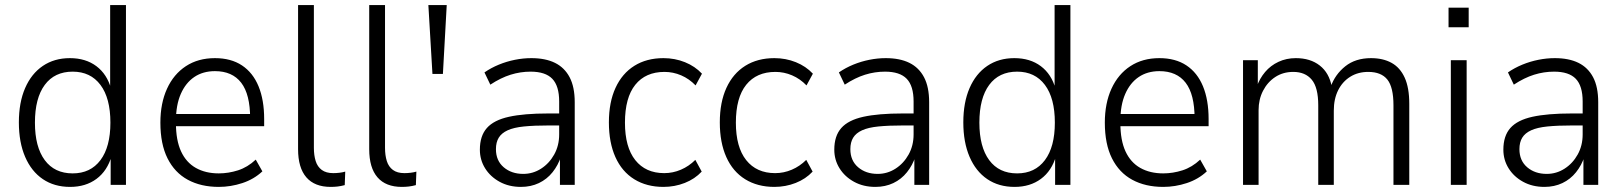

<svg xmlns="http://www.w3.org/2000/svg" viewBox="-20 -725 6368 753"><path d="M255 8Q193 8 148 -22.5Q103 -53 78.5 -110Q54 -167 54 -245Q54 -323 78.5 -379.5Q103 -436 148 -466.5Q193 -497 254 -497Q316 -497 358 -465.5Q400 -434 416 -376H412V-705H474V0H414V-114H418Q401 -55 358.5 -23.5Q316 8 255 8ZM265 -45Q335 -45 374 -97Q413 -149 413 -244Q413 -340 374 -392Q335 -444 265 -444Q194 -444 155.5 -392Q117 -340 117 -244Q117 -149 155.5 -97Q194 -45 265 -45Z M838 8Q768 8 716.5 -20Q665 -48 637 -104Q609 -160 609 -244Q609 -320 635 -377Q661 -434 709 -465.5Q757 -497 823 -497Q886 -497 929 -468.5Q972 -440 994 -386.5Q1016 -333 1016 -258V-230H654V-278H978L961 -261Q961 -355 926 -400.5Q891 -446 823 -446Q776 -446 742 -423Q708 -400 689 -356.5Q670 -313 670 -251V-242Q670 -175 690 -131.5Q710 -88 748 -66.5Q786 -45 838 -45Q876 -45 913.5 -57Q951 -69 983 -99L1009 -53Q976 -22 930.5 -7Q885 8 838 8Z M1277 8Q1214 8 1181.5 -29.5Q1149 -67 1149 -140V-705H1211V-145Q1211 -116 1218 -93.5Q1225 -71 1242 -58.5Q1259 -46 1287 -46Q1299 -46 1311.5 -47.5Q1324 -49 1334 -52L1332 1Q1317 5 1304 6.5Q1291 8 1277 8Z M1556 8Q1493 8 1460.5 -29.5Q1428 -67 1428 -140V-705H1490V-145Q1490 -116 1497 -93.5Q1504 -71 1521 -58.5Q1538 -46 1566 -46Q1578 -46 1590.5 -47.5Q1603 -49 1613 -52L1611 1Q1596 5 1583 6.5Q1570 8 1556 8Z M1676 -435 1660 -705H1732L1717 -435Z M2023 8Q1976 8 1939.5 -12Q1903 -32 1882.5 -65Q1862 -98 1862 -138Q1862 -192 1889.5 -223Q1917 -254 1976 -267Q2035 -280 2130 -280H2185V-233H2134Q2075 -233 2035 -229Q1995 -225 1971 -214Q1947 -203 1936 -185Q1925 -167 1925 -140Q1925 -95 1955.5 -69Q1986 -43 2032 -43Q2070 -43 2102 -63.5Q2134 -84 2153.5 -119Q2173 -154 2173 -198V-327Q2173 -388 2146 -416Q2119 -444 2061 -444Q2021 -444 1982.5 -432Q1944 -420 1903 -393L1880 -441Q1906 -459 1936.5 -471.5Q1967 -484 1999.5 -490.5Q2032 -497 2064 -497Q2119 -497 2156.5 -478.5Q2194 -460 2214 -422Q2234 -384 2234 -324V0H2176V-111H2180Q2169 -77 2147 -49.5Q2125 -22 2093.5 -7Q2062 8 2023 8Z M2582 8Q2516 8 2467.5 -22Q2419 -52 2393.5 -109Q2368 -166 2368 -245Q2368 -324 2394 -380.5Q2420 -437 2468 -467Q2516 -497 2582 -497Q2627 -497 2666.5 -481Q2706 -465 2733 -436L2708 -390Q2683 -416 2651.5 -429.5Q2620 -443 2586 -443Q2512 -443 2471.5 -392.5Q2431 -342 2431 -244Q2431 -148 2471.5 -97Q2512 -46 2585 -46Q2619 -46 2650.5 -59.5Q2682 -73 2707 -98L2732 -52Q2705 -23 2665.5 -7.5Q2626 8 2582 8Z M3017 8Q2951 8 2902.5 -22Q2854 -52 2828.5 -109Q2803 -166 2803 -245Q2803 -324 2829 -380.5Q2855 -437 2903 -467Q2951 -497 3017 -497Q3062 -497 3101.5 -481Q3141 -465 3168 -436L3143 -390Q3118 -416 3086.5 -429.5Q3055 -443 3021 -443Q2947 -443 2906.5 -392.5Q2866 -342 2866 -244Q2866 -148 2906.5 -97Q2947 -46 3020 -46Q3054 -46 3085.5 -59.5Q3117 -73 3142 -98L3167 -52Q3140 -23 3100.5 -7.5Q3061 8 3017 8Z M3413 8Q3366 8 3329.5 -12Q3293 -32 3272.5 -65Q3252 -98 3252 -138Q3252 -192 3279.5 -223Q3307 -254 3366 -267Q3425 -280 3520 -280H3575V-233H3524Q3465 -233 3425 -229Q3385 -225 3361 -214Q3337 -203 3326 -185Q3315 -167 3315 -140Q3315 -95 3345.5 -69Q3376 -43 3422 -43Q3460 -43 3492 -63.5Q3524 -84 3543.5 -119Q3563 -154 3563 -198V-327Q3563 -388 3536 -416Q3509 -444 3451 -444Q3411 -444 3372.5 -432Q3334 -420 3293 -393L3270 -441Q3296 -459 3326.5 -471.5Q3357 -484 3389.5 -490.5Q3422 -497 3454 -497Q3509 -497 3546.5 -478.5Q3584 -460 3604 -422Q3624 -384 3624 -324V0H3566V-111H3570Q3559 -77 3537 -49.5Q3515 -22 3483.5 -7Q3452 8 3413 8Z M3959 8Q3897 8 3852 -22.5Q3807 -53 3782.5 -110Q3758 -167 3758 -245Q3758 -323 3782.5 -379.5Q3807 -436 3852 -466.5Q3897 -497 3958 -497Q4020 -497 4062 -465.5Q4104 -434 4120 -376H4116V-705H4178V0H4118V-114H4122Q4105 -55 4062.5 -23.5Q4020 8 3959 8ZM3969 -45Q4039 -45 4078 -97Q4117 -149 4117 -244Q4117 -340 4078 -392Q4039 -444 3969 -444Q3898 -444 3859.5 -392Q3821 -340 3821 -244Q3821 -149 3859.5 -97Q3898 -45 3969 -45Z M4542 8Q4472 8 4420.5 -20Q4369 -48 4341 -104Q4313 -160 4313 -244Q4313 -320 4339 -377Q4365 -434 4413 -465.5Q4461 -497 4527 -497Q4590 -497 4633 -468.5Q4676 -440 4698 -386.5Q4720 -333 4720 -258V-230H4358V-278H4682L4665 -261Q4665 -355 4630 -400.5Q4595 -446 4527 -446Q4480 -446 4446 -423Q4412 -400 4393 -356.5Q4374 -313 4374 -251V-242Q4374 -175 4394 -131.5Q4414 -88 4452 -66.5Q4490 -45 4542 -45Q4580 -45 4617.5 -57Q4655 -69 4687 -99L4713 -53Q4680 -22 4634.5 -7Q4589 8 4542 8Z M4855 0V-489H4913V-385H4909Q4920 -417 4941.5 -442.5Q4963 -468 4994 -482.5Q5025 -497 5062 -497Q5119 -497 5156 -468Q5193 -439 5203 -385H5199Q5216 -433 5256 -465Q5296 -497 5357 -497Q5404 -497 5437.5 -478.5Q5471 -460 5489 -420.5Q5507 -381 5507 -318V0H5445V-312Q5445 -383 5421 -413Q5397 -443 5346 -443Q5306 -443 5275.5 -424Q5245 -405 5228 -371Q5211 -337 5211 -291V0H5150V-312Q5150 -382 5124.5 -412.5Q5099 -443 5052 -443Q5012 -443 4981.5 -423Q4951 -403 4933.5 -369Q4916 -335 4916 -293V0Z M5661 -618V-695H5740V-618ZM5670 0V-489H5732V0Z M6037 8Q5990 8 5953.5 -12Q5917 -32 5896.5 -65Q5876 -98 5876 -138Q5876 -192 5903.5 -223Q5931 -254 5990 -267Q6049 -280 6144 -280H6199V-233H6148Q6089 -233 6049 -229Q6009 -225 5985 -214Q5961 -203 5950 -185Q5939 -167 5939 -140Q5939 -95 5969.5 -69Q6000 -43 6046 -43Q6084 -43 6116 -63.5Q6148 -84 6167.5 -119Q6187 -154 6187 -198V-327Q6187 -388 6160 -416Q6133 -444 6075 -444Q6035 -444 5996.5 -432Q5958 -420 5917 -393L5894 -441Q5920 -459 5950.5 -471.5Q5981 -484 6013.5 -490.5Q6046 -497 6078 -497Q6133 -497 6170.5 -478.5Q6208 -460 6228 -422Q6248 -384 6248 -324V0H6190V-111H6194Q6183 -77 6161 -49.5Q6139 -22 6107.5 -7Q6076 8 6037 8Z"/></svg>

Font: Nunito Sans 10pt SemiCondensed Light
Style: Regular
Weight: 300
Width: 4
Designer: Vernon Adams
Foundry: Vernon Adams
Version: Version 3.101;gftools[0.9.27]